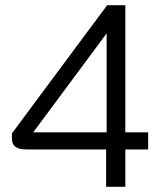

<svg xmlns="http://www.w3.org/2000/svg" viewBox="-20 -720 623 740"><path d="M389 -144H82Q53 -144 39.5 -154Q26 -164 26 -186V-206L393 -700H463V-210H551V-144H463V0H389ZM391 -210V-590H390L108 -210Z"/></svg>

Font: Stavian Regular
Style: Regular
Weight: 400
Version: Version 1.000; ttfautohint (v1.6)